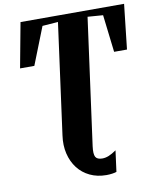

<svg xmlns="http://www.w3.org/2000/svg" viewBox="-104 -822 941 1153"><g transform="rotate(-10 366.5 -246.0)"><path d="M451 251.5Q395 251.5 350.5 230.2Q306 209 276.8 171Q247.5 133 235.2 81.8Q223 30.5 231.5 -29L323 -704.5L227.5 -697.5L137.5 -469.5H50.5L101.5 -743H733L702.5 -469.5H624L597 -697.5L503.5 -704.5L398.5 67Q392.5 113 402.2 131Q412 149 443.5 149Q463 149 483.2 140.8Q503.5 132.5 529.5 114.5L512.5 243Q503 246.5 486 249Q469 251.5 451 251.5Z"/></g></svg>

Font: Merriweather 96pt Black
Style: Italic
Weight: 900
Italic angle: -7.8°
Version: Version 2.101